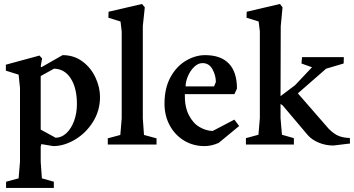

<svg xmlns="http://www.w3.org/2000/svg" viewBox="-20 -709 1737 942"><path d="M9.8 182.6 71.3 166 78.1 85V-277.3L71.3 -342.8L8.8 -362.3V-391.6L173.8 -436.5L186.5 -421.9L179.7 -383.8L182.6 -378.9L287.1 -438.5Q342.8 -438.5 384.3 -407.7Q425.8 -377 448.2 -329.1Q470.7 -281.2 470.7 -233.4Q470.7 -166 436 -110.8Q401.4 -55.7 347.7 -23.9Q293.9 7.8 241.2 7.8L182.6 -2L179.7 10.7V85L185.5 166L244.1 182.6V212.9H9.8ZM357.4 -198.2Q357.4 -277.3 327.1 -324.2Q296.9 -371.1 245.1 -372.1L179.7 -335.9V-73.2L252.9 -33.2Q281.2 -33.2 305.2 -55.2Q329.1 -77.1 343.3 -115.2Q357.4 -153.3 357.4 -198.2Z M508.8 -30.3 570.3 -46.9 577.1 -127.9V-554.7L571.3 -603.5L511.7 -622.1L512.7 -651.4L676.8 -689.5L690.4 -672.9L680.7 -581.1V-127.9L686.5 -46.9L748 -30.3V0H508.8Z M787.1 -200.2Q787.1 -276.4 816.4 -330.1Q845.7 -383.8 892.1 -411.1Q938.5 -438.5 986.3 -438.5Q1063.5 -438.5 1103 -397Q1142.6 -355.5 1142.6 -274.4L1129.9 -247.1H886.7Q885.7 -185.5 906.2 -145Q926.8 -104.5 958.5 -85.9Q990.2 -67.4 1023.4 -66.4L1129.9 -122.1L1153.3 -90.8L1052.7 -7.8Q1017.6 7.8 983.4 7.8Q927.7 7.8 882.8 -19.5Q837.9 -46.9 812.5 -94.2Q787.1 -141.6 787.1 -200.2ZM1030.3 -285.2 1039.1 -306.6Q1039.1 -338.9 1022.5 -369.1Q1005.9 -399.4 973.6 -399.4Q952.1 -399.4 933.1 -381.3Q914.1 -363.3 902.3 -335.9Q890.6 -308.6 890.6 -285.2Z M1490.2 -45.9 1367.2 -191.4 1356.4 -199.2V-129.9L1363.3 -47.9L1421.9 -31.2V0H1186.5V-31.2L1248 -47.9L1254.9 -129.9V-555.7L1249 -603.5L1189.5 -622.1L1190.4 -651.4L1353.5 -689.5L1366.2 -672.9L1357.4 -580.1L1356.4 -237.3L1427.7 -291L1510.7 -378.9L1459 -397.5L1461.9 -428.7H1667L1666 -397.5L1580.1 -372.1L1441.4 -251L1592.8 -77.1Q1620.1 -49.8 1644.5 -41Q1668.9 -32.2 1696.3 -32.2L1697.3 -4.9L1616.2 4.9H1615.2Q1577.1 4.9 1543.5 -9.3Q1509.8 -23.4 1490.2 -45.9Z"/></svg>

Font: Comprehension Dark
Style: Regular
Weight: 700
Designer: Alfredo Marco Pradil
Foundry: Alfredo Marco Pradil
Version: 1.0